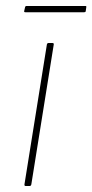

<svg xmlns="http://www.w3.org/2000/svg" viewBox="-20 -623 309 643"><path d="M66 0Q61 0 62 -6L137 -474Q138 -479 143 -479H155Q161 -479 160 -474L85 -6Q84 0 79 0ZM65 -582Q60 -582 61 -586L64 -599Q65 -603 69 -603H266Q270 -603 269 -599L267 -585Q266 -582 262 -582Z"/></svg>

Font: Sofia Sans Thin
Style: Italic
Weight: 250
Italic angle: -9°
Version: Version 4.100-B